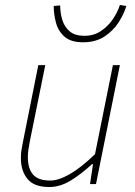

<svg xmlns="http://www.w3.org/2000/svg" viewBox="-20 -740 544 772"><path d="M178 12Q117 12 90.5 -20.5Q64 -53 64 -104Q64 -122 66 -134.5Q68 -147 72 -168L134 -478H162L100 -172Q96 -150 94 -136.5Q92 -123 92 -108Q92 -62 113 -38Q134 -14 182 -14Q215 -14 260 -39.5Q305 -65 362 -120L434 -478H462L366 0H342L354 -80H350Q308 -41 265 -14.5Q222 12 178 12ZM314 -570Q265 -570 239.5 -592.5Q214 -615 205 -649Q196 -683 196 -716L222 -718Q222 -688 230.5 -660Q239 -632 260 -614Q281 -596 320 -596Q357 -596 385.5 -615Q414 -634 433.5 -662.5Q453 -691 462 -720L488 -716Q479 -685 457.5 -651Q436 -617 400.5 -593.5Q365 -570 314 -570Z"/></svg>

Font: Source Sans Variable
Style: Italic
Weight: 200
Italic angle: -11°
Designer: Paul D. Hunt
Foundry: Adobe Systems Incorporated
Version: Version 3.006;hotconv 1.0.111;makeotfexe 2.5.65597